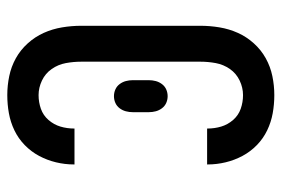

<svg xmlns="http://www.w3.org/2000/svg" viewBox="-146 -638 791 540"><g transform="rotate(90 250.0 -367.5)"><path d="M247 8Q220 8 193.5 2.5Q167 -3 143.5 -16Q120 -29 101.5 -49.5Q83 -70 72 -94.5Q61 -119 56.5 -146Q52 -173 52 -200V-535Q52 -562 56.5 -589Q61 -616 72 -640.5Q83 -665 101.5 -685.5Q120 -706 143.5 -719Q167 -732 193.5 -737.5Q220 -743 247 -743Q273 -743 298 -738.5Q323 -734 346 -723Q369 -712 387.5 -694Q406 -676 418 -653.5Q430 -631 436 -606Q442 -581 442 -556Q442 -556 442 -555.5Q442 -555 442 -554H341Q341 -554 341 -554.5Q341 -555 341 -555Q341 -575 335.5 -593.5Q330 -612 317 -627Q304 -642 285.5 -648.5Q267 -655 247 -655Q226 -655 206 -645.5Q186 -636 173.5 -618Q161 -600 157 -578.5Q153 -557 153 -535V-200Q153 -178 157 -156.5Q161 -135 173.5 -117Q186 -99 206 -89.5Q226 -80 247 -80Q267 -80 285.5 -86.5Q304 -93 317 -108Q330 -123 335.5 -141.5Q341 -160 341 -180Q341 -180 341 -180.5Q341 -181 341 -181H442Q442 -180 442 -179.5Q442 -179 442 -179Q442 -154 436 -129Q430 -104 418 -81.5Q406 -59 387.5 -41Q369 -23 346 -12Q323 -1 298 3.5Q273 8 247 8ZM250 -292Q240 -292 231 -296Q222 -300 216 -308Q210 -316 207.5 -325.5Q205 -335 205 -345V-390Q205 -400 207.5 -409.5Q210 -419 216 -427Q222 -435 231 -439Q240 -443 250 -443Q260 -443 269 -439Q278 -435 284 -427Q290 -419 292.5 -409.5Q295 -400 295 -390V-345Q295 -335 292.5 -325.5Q290 -316 284 -308Q278 -300 269 -296Q260 -292 250 -292Z"/></g></svg>

Font: Zed Sans Semibold
Style: Regular
Weight: 600
Designer: Belleve Invis
Foundry: Belleve Invis
Version: Version 1.0.0; ttfautohint (v1.8.4)